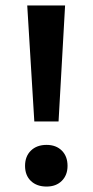

<svg xmlns="http://www.w3.org/2000/svg" viewBox="-20 -678 340 705"><path d="M106 -232 80 -658H219L195 -232ZM151 7Q115 7 93.5 -13.5Q72 -34 72 -69Q72 -104 93.5 -125Q115 -146 151 -146Q186 -146 207 -125Q228 -104 228 -69Q228 -35 207 -14Q186 7 151 7Z"/></svg>

Font: EauTest
Style: Bold
Weight: 700
Designer: Christian Thalmann (Catharsis Fonts)
Version: Version 0.001;PS 000.001;hotconv 1.0.88;makeotf.lib2.5.64775